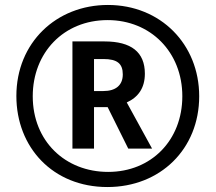

<svg xmlns="http://www.w3.org/2000/svg" viewBox="-20 -744 869 774"><path d="M413 10C626 10 783 -143 783 -356C783 -566 627 -724 415 -724C207 -724 46 -572 46 -357C46 -150 193 10 413 10ZM416 -51C243 -51 112 -175 112 -356C112 -531 236 -663 414 -663C587 -663 715 -534 715 -356C715 -179 590 -51 416 -51ZM272 -145H359V-312H414L497 -145H593L491 -331C537 -352 564 -389 564 -447C564 -534 509 -577 401 -577H272ZM397 -377H359V-506H397C452 -506 475 -488 475 -444C475 -400 446 -377 397 -377Z"/></svg>

Font: Noto Sans Thai Cond SemBd
Style: Regular
Weight: 600
Width: 3
Designer: Monotype Design Team
Foundry: Monotype Imaging Inc.
Version: Version 2.002